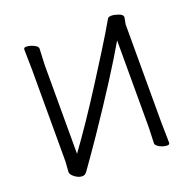

<svg xmlns="http://www.w3.org/2000/svg" viewBox="-127 -838 992 982"><g transform="rotate(-20 369.0 -347.0)"><path d="M560 -19 563 -105V-579Q472 -421 293 -157Q237 -75 184 -1Q174 13 160 13Q146 13 132 6Q118 -1 108.5 -11.5Q99 -22 99 -32L103 -87V-588L101 -697Q101 -708 114.5 -708Q128 -708 142 -703Q176 -691 176 -675L172 -589V-104Q266 -233 375.5 -405Q485 -577 518.5 -633.5Q552 -690 557 -699Q562 -708 578 -708Q594 -708 616.5 -700Q639 -692 639 -678L632 -641V-106L634 3Q634 14 621 14Q608 14 594 9Q580 4 570 -4Q560 -12 560 -19Z"/></g></svg>

Font: ToneOZ-Pinyin-WenKai-Regular
Style: Regular
Weight: 400
Designer: Fontworks Inc.
Foundry: ToneOZ
Version: Version 0.240331